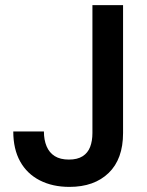

<svg xmlns="http://www.w3.org/2000/svg" viewBox="-20 -720 576 752"><path d="M252 12Q186 12 136 -13.5Q86 -39 59 -87.5Q32 -136 32 -205H152Q152 -172 162.5 -147Q173 -122 194.5 -108.5Q216 -95 250 -95Q283 -95 303.5 -108Q324 -121 333 -144.5Q342 -168 342 -199V-700H462V-199Q462 -97 405.5 -42.5Q349 12 252 12Z"/></svg>

Font: DM Sans 11pt SemiBold
Style: Regular
Weight: 600
Version: Version 4.004;gftools[0.9.30]